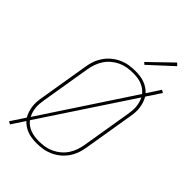

<svg xmlns="http://www.w3.org/2000/svg" viewBox="-296 -1056 1191 1191"><g transform="rotate(45 300.0 -460.5)"><path d="M47 42 29 32 91 -62Q81 -79 75 -97.5Q69 -116 66.5 -136Q64 -156 65.5 -176.5Q67 -197 71 -218L125 -544Q129 -571 138.5 -597.5Q148 -624 164.5 -648Q181 -672 204 -691Q227 -710 253.5 -722Q280 -734 307.5 -738.5Q335 -743 362 -743Q383 -743 403 -740.5Q423 -738 441.5 -731.5Q460 -725 476 -714.5Q492 -704 505 -690L562 -777L580 -767L518 -673Q528 -656 534 -637.5Q540 -619 542.5 -599Q545 -579 543.5 -558.5Q542 -538 538 -517L484 -191Q480 -164 470.5 -137.5Q461 -111 444.5 -87Q428 -63 405 -44Q382 -25 355.5 -13Q329 -1 301.5 3.5Q274 8 247 8Q226 8 206 5.5Q186 3 167.5 -3.5Q149 -10 133 -20.5Q117 -31 104 -45ZM105 -82 493 -671Q482 -685 467.5 -695.5Q453 -706 436 -712.5Q419 -719 400 -721.5Q381 -724 362 -724Q337 -724 311.5 -720Q286 -716 262 -705Q238 -694 217 -676.5Q196 -659 181 -636.5Q166 -614 157.5 -589.5Q149 -565 145 -541L91 -215Q88 -198 86.5 -180.5Q85 -163 86.5 -146Q88 -129 92.5 -113Q97 -97 105 -82ZM247 -11Q272 -11 297.5 -15Q323 -19 347 -30Q371 -41 392 -58.5Q413 -76 428 -98.5Q443 -121 451.5 -145.5Q460 -170 464 -194L518 -520Q521 -537 522.5 -554.5Q524 -572 522.5 -589Q521 -606 516.5 -622Q512 -638 505 -653L116 -64Q127 -50 141.5 -39.5Q156 -29 173.5 -22.5Q191 -16 209.5 -13.5Q228 -11 247 -11ZM375 -809 362 -821 509 -963 525 -947Z"/></g></svg>

Font: Iosevka SS04 Thin Extended
Style: Italic
Weight: 100
Width: 7
Italic angle: -9°
Monospace: yes
Designer: Belleve Invis
Foundry: Belleve Invis
Version: Version 19.0.0; ttfautohint (v1.8.4)